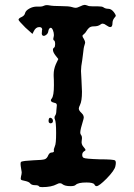

<svg xmlns="http://www.w3.org/2000/svg" viewBox="-20 -669 550 787"><path d="M138 -642H145Q153 -642 159 -645Q165 -648 171 -648Q178 -648 182 -647Q197 -644 229 -644Q263 -644 275 -640Q284 -637 290 -637Q297 -637 309 -643Q321 -649 327 -649Q331 -649 339 -646Q344 -643 361 -643H381Q399 -643 404 -639Q412 -633 424 -633Q436 -633 447 -619Q454 -609 454.5 -605.5Q455 -602 449 -596Q441 -586 441 -574Q441 -558 432 -558Q426 -558 415 -566Q401 -577 391 -568Q382 -561 365 -561Q353 -561 346.5 -556Q340 -551 335 -542.5Q330 -534 325 -530Q318 -525 318 -521.5Q318 -518 324 -509Q329 -500 329 -495Q329 -492 326.5 -484.5Q324 -477 323 -470Q323 -467 320.5 -449.5Q318 -432 317 -422Q312 -396 312 -378Q312 -374 314 -340Q316 -304 316 -293Q316 -255 308 -239Q303 -229 303 -224Q303 -216 314 -206Q327 -194 322 -180Q309 -138 309 -126Q309 -120 312 -116Q318 -110 315 -93Q312 -78 323 -66Q330 -58 330.5 -55Q331 -52 325 -49Q317 -44 317 -34Q317 -25 323 -22Q329 -18 388 -16Q447 -16 452 -11Q457 -6 453 12Q450 29 417 63Q386 94 376 94Q370 94 367 87Q362 79 334 79Q300 79 290 89Q285 94 269 94Q246 94 236 86Q227 78 213 86Q191 98 153 98Q142 98 140 95Q138 90 123 90Q109 90 103 82Q99 76 80 72Q68 70 66 67Q64 64 66 55Q69 44 69 37Q69 34 65 12Q63 -4 67 -6Q76 -10 117 -12Q155 -13 164 -16.5Q173 -20 178 -33Q183 -44 193 -44Q197 -44 199.5 -46Q202 -48 201 -51Q199 -56 205 -70Q210 -79 210 -124Q210 -170 205 -180Q203 -183 203.5 -188Q204 -193 206 -195Q211 -202 211 -216Q211 -220 212 -227Q213 -234 213 -237Q213 -246 205 -247Q181 -252 192 -265Q201 -276 201 -320Q201 -344 200 -357V-364Q200 -385 209 -406L219 -427L208 -441Q197 -455 197 -465Q197 -471 202 -474Q206 -477 206 -488Q206 -500 202 -503Q196 -505 200 -518Q200 -519 200.5 -521.5Q201 -524 201 -525Q201 -535 197 -545Q193 -555 188 -555H187Q180 -553 178 -541Q177 -533 171 -527.5Q165 -522 159 -522Q156 -522 153 -525Q150 -530 152 -542Q152 -543 152 -545L153 -547Q153 -558 141 -558Q127 -558 119 -542L113 -530L84 -556Q56 -584 56 -588Q56 -594 68 -599Q81 -605 83 -616Q86 -626 100.5 -634Q115 -642 131 -642ZM180 -181Q183 -190 192 -184Q197 -180 197 -173Q197 -166 190.5 -164Q184 -162 180 -168Q178 -172 180 -181Z"/></svg>

Font: Senatorium Sm3
Style: Regular
Weight: 400
Designer: crossinguard
Version: Version 001.006